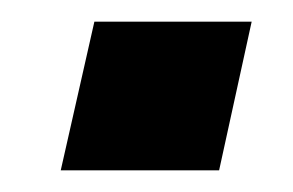

<svg xmlns="http://www.w3.org/2000/svg" viewBox="-20 -387 270 177"><path d="M36 -230 67 -367H212L182 -230Z"/></svg>

Font: Saira ExtraCondensed Black
Style: Italic
Weight: 900
Width: 2
Italic angle: -12°
Designer: Hector Gatti with collaboration of the Omnibus-Type team
Foundry: Omnibus-Type
Version: Version 1.101